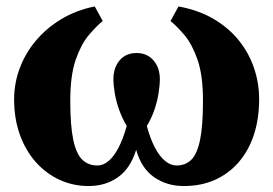

<svg xmlns="http://www.w3.org/2000/svg" viewBox="-20 -582 871 612"><path d="M262.5 11Q213 11 170 -8.8Q127 -28.5 94.2 -65.2Q61.5 -102 43.2 -153Q25 -204 25 -265.5Q25 -316.5 42.8 -364.2Q60.5 -412 94 -452Q127.5 -492 175 -520.8Q222.5 -549.5 282 -561.5L307.5 -515Q287 -498.5 262.8 -469.8Q238.5 -441 221.2 -391.2Q204 -341.5 204 -261Q204 -181.5 213.5 -136.5Q223 -91.5 242.2 -73Q261.5 -54.5 290.5 -54.5Q309 -54.5 326 -68.8Q343 -83 357.8 -111.2Q372.5 -139.5 384 -180.5Q370 -204 360.2 -230.8Q350.5 -257.5 346 -283.8Q341.5 -310 341.5 -330Q341.5 -366 361.2 -389.5Q381 -413 415 -413Q449 -413 469.2 -389.5Q489.5 -366 489.5 -330Q489.5 -310 485.2 -283.8Q481 -257.5 471.8 -230.8Q462.5 -204 448 -180.5Q459 -139.5 474 -111.2Q489 -83 506.5 -68.8Q524 -54.5 542.5 -54.5Q571.5 -54.5 590 -73Q608.5 -91.5 617.8 -136.5Q627 -181.5 627 -261Q627 -341.5 609.8 -391.2Q592.5 -441 568.2 -469.8Q544 -498.5 523.5 -515L549 -561.5Q614 -549.5 662.2 -520.8Q710.5 -492 742.2 -452Q774 -412 790 -364.2Q806 -316.5 806 -265.5Q806 -204 789.5 -153.2Q773 -102.5 741.5 -65.8Q710 -29 665.8 -9Q621.5 11 565.5 11Q512 11 471.2 -17.2Q430.5 -45.5 414 -104.5Q396 -45.5 356.2 -17.2Q316.5 11 262.5 11Z"/></svg>

Font: Merriweather 36pt Black
Style: Regular
Weight: 900
Version: Version 2.100